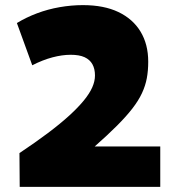

<svg xmlns="http://www.w3.org/2000/svg" viewBox="-20 -730 697 750"><path d="M56 -132Q119 -174 167.5 -210.5Q216 -247 250.5 -278.5Q285 -310 307.5 -337.5Q330 -365 340.5 -389Q351 -413 351 -435Q351 -461 341 -479Q331 -497 310.5 -506.5Q290 -516 256 -516Q223 -516 185 -506Q147 -496 106 -475L46 -640Q82 -662 124.5 -678Q167 -694 213 -702Q259 -710 304 -710Q386 -710 442.5 -683Q499 -656 529 -606.5Q559 -557 559 -489Q559 -454 553.5 -424.5Q548 -395 534.5 -366Q521 -337 497 -306Q473 -275 436.5 -238.5Q400 -202 350 -158H606V0H57Z"/></svg>

Font: Georama ExtraCondensed Thin ExtraBold
Style: Regular
Weight: 800
Version: Version 1.001